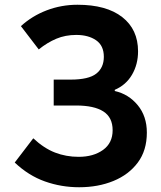

<svg xmlns="http://www.w3.org/2000/svg" viewBox="-20 -774 677 808"><path d="M313 14Q238 14 169 -10.5Q100 -35 42 -90L120 -192Q165 -150 211.5 -132Q258 -114 311 -114Q373 -114 413.5 -143Q454 -172 454 -226Q454 -280 415 -305Q376 -330 300 -330H206V-439H277Q353 -439 385 -464Q417 -489 417 -535Q417 -582 384.5 -604.5Q352 -627 301 -627Q255 -627 217 -611Q179 -595 143 -566L68 -664Q115 -707 176.5 -730.5Q238 -754 306 -754Q428 -754 494.5 -702Q561 -650 561 -558Q561 -503 535.5 -459.5Q510 -416 463 -396V-391Q521 -378 559.5 -331.5Q598 -285 598 -216Q598 -141 560 -90Q522 -39 457.5 -12.5Q393 14 313 14Z"/></svg>

Font: Source Han Sans TC
Style: Bold
Weight: 700
Designer: Ryoko NISHIZUKA Ë•øÂ°öÊ∂ºÂ≠ê (kana, bopomofo & ideographs); Paul D. Hunt (Latin, Greek & Cyrillic); Sandoll Communicatio
Foundry: Adobe
Version: Version 2.004;hotconv 1.0.118;makeotfexe 2.5.65603